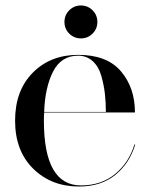

<svg xmlns="http://www.w3.org/2000/svg" viewBox="-20 -670 543 700"><path d="M232.5 -547.5Q215 -565 215 -590Q215 -615 232.5 -632.5Q250 -650 275 -650Q300 -650 317.5 -632.5Q335 -615 335 -590Q335 -565 317.5 -547.5Q300 -530 275 -530Q250 -530 232.5 -547.5ZM473 -143Q452 -74 400 -32Q348 10 268 10Q167 10 101 -55Q35 -120 35 -230Q35 -340 99.5 -405Q164 -470 265 -470Q370 -470 421 -410Q472 -350 472 -260H141Q140 -250 140 -230Q140 6 275 6Q349 6 399.5 -35.5Q450 -77 470 -143ZM265 -467Q203 -467 173.5 -409Q144 -351 141 -262H366Q366 -296 362.5 -327.5Q359 -359 349.5 -393Q340 -427 318 -447Q296 -467 265 -467Z"/></svg>

Font: Bodoni* 72
Style: Regular
Weight: 400
Version: Version 1.003